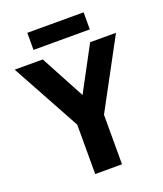

<svg xmlns="http://www.w3.org/2000/svg" viewBox="-195 -1025 962 1131"><g transform="rotate(-20 285.5 -459.0)"><path d="M204 0V-309.5L-31.5 -740H144.5L293 -463L441.5 -740H603.5L372 -310.5V0ZM112.5 -811.5V-918.5H465.5V-811.5Z"/></g></svg>

Font: Encode Sans Condensed ExtraBold
Style: Regular
Weight: 800
Width: 3
Designer: Multiple Designers
Foundry: Impallari Type
Version: Version 3.000; ttfautohint (v1.8.3) -l 8 -r 50 -G 200 -x 14 